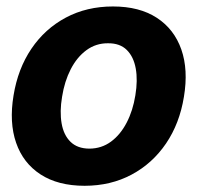

<svg xmlns="http://www.w3.org/2000/svg" viewBox="-20 -573 621 603"><path d="M245.7 10.5Q162.1 10.4 107.4 -25.2Q52.6 -60.8 30.6 -124.6Q8.5 -188.3 22.5 -273Q36.1 -357 78.6 -419.9Q121.1 -482.7 186.7 -517.7Q252.3 -552.7 334.8 -552.7Q417.9 -552.7 472.5 -517.1Q527.1 -481.5 549.5 -417.6Q571.8 -353.7 557.6 -268.8Q544.1 -185.2 501.4 -122.3Q458.7 -59.5 393.3 -24.6Q327.9 10.4 245.7 10.5ZM260.7 -106.2Q299 -106.4 328.6 -128.2Q358.2 -150 377.8 -187.8Q397.5 -225.7 405.1 -273.6Q413 -320.9 406.3 -357.9Q399.7 -394.8 378.2 -416.1Q356.7 -437.4 319.3 -437.1Q281.2 -437.4 251.4 -415.4Q221.6 -393.5 202.1 -355.5Q182.6 -317.6 175 -269.3Q167.1 -222.6 173.5 -185.6Q179.9 -148.6 201.6 -127.5Q223.3 -106.4 260.7 -106.2Z"/></svg>

Font: Inter Tight
Style: Italic
Weight: 400
Italic angle: -9.39999°
Designer: Rasmus Andersson
Foundry: rsms
Version: Version 3.002